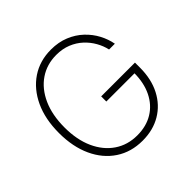

<svg xmlns="http://www.w3.org/2000/svg" viewBox="-184 -918 1109 1109"><g transform="rotate(-45 370.5 -363.5)"><path d="M378.9 9.8Q285.6 9.8 215.6 -36.6Q145.5 -83 106.7 -167Q67.9 -251 67.9 -363.3Q67.9 -476.6 106.9 -560.5Q146 -644.5 215.3 -690.9Q284.7 -737.3 376 -737.3Q437.5 -737.3 486.8 -717Q536.1 -696.8 572.5 -662.4Q608.9 -627.9 631.1 -585.7Q653.3 -543.5 661.1 -500H613.8Q606 -536.1 586.4 -570.8Q566.9 -605.5 536.9 -633.3Q506.8 -661.1 466.3 -677.5Q425.8 -693.8 376 -693.8Q298.8 -693.8 239.5 -653.6Q180.2 -613.3 146.7 -539.1Q113.3 -464.8 113.3 -363.3Q113.3 -263.2 146.7 -189.2Q180.2 -115.2 240 -74.5Q299.8 -33.7 378.9 -33.7Q452.6 -33.7 506.8 -66.7Q561 -99.6 590.8 -160.4Q620.6 -221.2 620.6 -303.7L636.7 -298.8H390.1V-340.8H666V-299.8Q666 -206.1 629.9 -136.5Q593.8 -66.9 529.3 -28.6Q464.8 9.8 378.9 9.8Z"/></g></svg>

Font: Inter ExtraLight
Style: Regular
Weight: 250
Designer: Rasmus Andersson
Foundry: rsms
Version: Version 4.001;git-66647c0bb